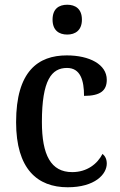

<svg xmlns="http://www.w3.org/2000/svg" viewBox="-20 -781 507 811"><path d="M264 -635C298 -635 326 -653 326 -698C326 -744 298 -761 264 -761C229 -761 202 -744 202 -698C202 -653 229 -635 264 -635ZM266 10C381 10 431 -45 431 -90C431 -109 424 -122 413 -131C391 -88 347 -54 285 -54C195 -54 157 -126 157 -266C157 -443 198 -494 263 -494C320 -494 335 -441 335 -376C405 -376 431 -399 431 -444C431 -509 358 -547 262 -547C141 -547 48 -480 48 -265C48 -67 138 10 266 10Z"/></svg>

Font: Noto Serif Lao SemiCondensed Medium
Style: Regular
Weight: 500
Width: 4
Designer: Monotype Design Team
Foundry: Monotype Imaging Inc.
Version: Version 2.003